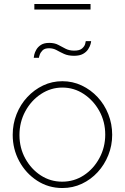

<svg xmlns="http://www.w3.org/2000/svg" viewBox="-20 -937 629 967"><path d="M294 10Q224 10 167 -27Q110 -64 77 -125Q44 -186 44 -258Q44 -313 63.5 -362Q83 -411 117.5 -448Q152 -485 197 -506.5Q242 -528 294 -528Q346 -528 391.5 -506.5Q437 -485 471.5 -448Q506 -411 525.5 -362Q545 -313 545 -258Q545 -204 525.5 -155.5Q506 -107 472 -70Q438 -33 392.5 -11.5Q347 10 294 10ZM78 -257Q78 -192 107.5 -138.5Q137 -85 185.5 -53.5Q234 -22 293 -22Q353 -22 402 -54Q451 -86 480.5 -140.5Q510 -195 510 -259Q510 -324 480.5 -377.5Q451 -431 402 -463.5Q353 -496 294 -496Q236 -496 186.5 -463.5Q137 -431 107.5 -376.5Q78 -322 78 -257ZM353 -656Q323 -656 302.5 -665.5Q282 -675 265 -684.5Q248 -694 227 -694Q205 -694 194.5 -683.5Q184 -673 180 -661Q176 -649 176 -646H150Q150 -650 152.5 -661.5Q155 -673 163 -687Q171 -701 186.5 -711Q202 -721 228 -721Q255 -721 273.5 -711Q292 -701 310.5 -691.5Q329 -682 354 -682Q381 -682 393.5 -693Q406 -704 409 -716Q412 -728 412 -730H439Q439 -726 436 -714.5Q433 -703 424 -689Q415 -675 398 -665.5Q381 -656 353 -656ZM153 -889V-917H436V-889Z"/></svg>

Font: Raleway ExtraLight
Style: Regular
Weight: 200
Designer: Matt McInerney, Pablo Impallari, Rodrigo Fuenzalida
Foundry: Matt McInerney, Pablo Impallari, Rodrigo Fuenzalida
Version: Version 4.026